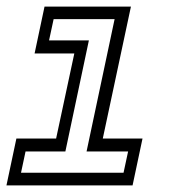

<svg xmlns="http://www.w3.org/2000/svg" viewBox="-20 -560 536 580"><path d="M-0.5 0 29.5 -141.5H149.5L204.5 -398.5H84.5L114.5 -540H375.5L290.5 -141.5H410.5L380.5 0ZM43.5 -38.2H353.2L367 -102.5H241.5L326.2 -502.2H142L128.2 -438H248.5L177.5 -102.5H57.2Z"/></svg>

Font: Tourney Thin
Style: Italic
Weight: 100
Italic angle: -12°
Designer: Tyler Finck
Foundry: Etcetera Type Co
Version: Version 1.015